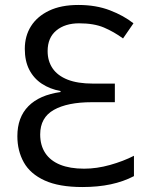

<svg xmlns="http://www.w3.org/2000/svg" viewBox="-20 -744 597 774"><path d="M296 -724Q367 -724 423 -702.5Q479 -681 518 -650L476 -589Q439 -616 399 -633Q359 -650 299 -650Q242 -650 207 -621Q172 -592 172 -538Q172 -498 192 -468.5Q212 -439 252.5 -423Q293 -407 355 -407H443V-332H350Q252 -332 197 -301Q142 -270 142 -202Q142 -158 162.5 -127Q183 -96 222.5 -80Q262 -64 319 -64Q370 -64 423.5 -79Q477 -94 520 -116V-34Q478 -12 426.5 -1Q375 10 312 10Q218 10 160 -16.5Q102 -43 76 -89.5Q50 -136 50 -195Q50 -271 94.5 -316Q139 -361 224 -373V-377Q181 -385 148.5 -406.5Q116 -428 98 -463Q80 -498 80 -547Q80 -599 105 -638.5Q130 -678 178 -701Q226 -724 296 -724Z"/></svg>

Font: Noto Sans Display
Style: Regular
Weight: 400
Designer: Monotype Design Team
Foundry: Monotype Imaging Inc.
Version: Version 2.003